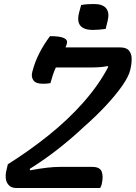

<svg xmlns="http://www.w3.org/2000/svg" viewBox="-20 -936 676 956"><path d="M384 -911Q400 -914 416.5 -915Q433 -916 448 -916Q492 -916 509 -894Q526 -872 516 -832L506 -792Q491 -790 474.5 -788.5Q458 -787 443 -787Q351 -787 374 -874ZM479 0H60Q29 0 15 -26.5Q1 -53 16 -105L19 -118Q127 -186 223.5 -263.5Q320 -341 395 -426Q433 -469 464 -513Q495 -557 519 -603L516 -607Q497 -603 476 -601.5Q455 -600 427 -600H258Q250 -583 243.5 -563.5Q237 -544 231 -522Q216 -519 193 -519Q158 -519 146 -536.5Q134 -554 141 -579Q154 -629 176.5 -672.5Q199 -716 229 -756Q279 -756 298.5 -746.5Q318 -737 313 -719Q311 -711 306 -700H577Q609 -700 622 -684.5Q635 -669 635.5 -645Q636 -621 630 -595L628 -586Q621 -556 590 -511Q559 -466 509 -412Q459 -358 394 -301Q340 -250 273 -197Q206 -144 128 -95L130 -88Q179 -97 214 -101Q249 -105 277 -105H439Q478 -105 486.5 -81Q495 -57 487 -22Q486 -15 483.5 -10Q481 -5 479 0Z"/></svg>

Font: Recursive Sn Csl St Med
Style: Italic
Weight: 500
Italic angle: -15°
Version: Version 1.079;hotconv 1.0.112;makeotfexe 2.5.65598; ttfautoh